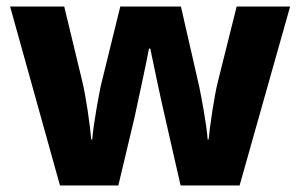

<svg xmlns="http://www.w3.org/2000/svg" viewBox="-20 -569 921 589"><path d="M485 -215 534 0H715L870 -549H706L649 -321C637 -274 624 -183 620 -141H617C614 -185 598 -271 591 -304L535 -549H349L289 -305C285 -286 266 -186 263 -141H260C256 -186 244 -272 232 -321L177 -549H11L164 0H343L393 -210C404 -262 431 -385 437 -420H441C448 -385 474 -262 485 -215Z"/></svg>

Font: Noto Sans Telugu ExtraBold
Style: Regular
Weight: 800
Designer: Jelle Bosma - Monotype Design Team
Foundry: Monotype Imaging Inc.
Version: Version 2.005